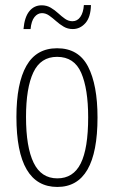

<svg xmlns="http://www.w3.org/2000/svg" viewBox="-20 -730 452 760"><path d="M366 -265Q366 10 207 10Q45 10 45 -267Q45 -400 84.5 -469.5Q124 -539 206 -539Q291 -539 328.5 -466.5Q366 -394 366 -265ZM83 -267Q83 -148 113 -86Q143 -24 207 -24Q270 -24 299.5 -83Q329 -142 329 -266Q329 -378 301.5 -441.5Q274 -505 206 -505Q141 -505 112 -443.5Q83 -382 83 -267ZM73 -615Q77 -662 96 -685.5Q115 -709 145 -709Q165 -709 181 -699.5Q197 -690 210.5 -677.5Q224 -665 237.5 -655.5Q251 -646 267 -646Q286 -646 298 -663Q310 -680 312 -710H340Q339 -662 318 -638.5Q297 -615 268 -615Q248 -615 232 -624.5Q216 -634 202 -646.5Q188 -659 174.5 -668.5Q161 -678 146 -678Q129 -678 116.5 -662.5Q104 -647 101 -615Z"/></svg>

Font: Noto Sans Gujarati UI ExtraCondensed ExtraLight
Style: Regular
Weight: 200
Width: 2
Designer: Jelle Bosma - Monotype Design Team, Universal Thirst
Foundry: Monotype Imaging Inc.
Version: Version 2.106; ttfautohint (v1.8.4.7-5d5b)